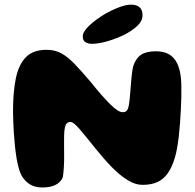

<svg xmlns="http://www.w3.org/2000/svg" viewBox="-20 -804 863 848"><path d="M167.5 24Q134.5 24 113 10.8Q91.5 -2.5 77 -25.5Q69.5 -38 63.5 -58.5Q57.5 -79 53.2 -105Q49 -131 46 -159.5Q43 -188 41.2 -216.2Q39.5 -244.5 38.5 -269.5Q37.5 -294.5 37.5 -313Q37.5 -397.5 50 -458.2Q62.5 -519 94.5 -551.5Q126.5 -584 185.5 -584Q221.5 -584 249.5 -569.2Q277.5 -554.5 308 -523Q338.5 -491.5 381 -441.5Q429.5 -380.5 465.8 -344.5Q502 -308.5 521 -308.5Q529.5 -308.5 535 -311.2Q540.5 -314 544 -321.8Q547.5 -329.5 550 -344.5Q551 -351.5 552.5 -364.8Q554 -378 555.2 -394.5Q556.5 -411 558 -428.8Q559.5 -446.5 561 -463Q562.5 -479.5 564.5 -492.5Q566.5 -505.5 568.5 -512Q580.5 -547.5 603.5 -562.5Q626.5 -577.5 667.5 -577.5Q699.5 -577.5 721 -567Q742.5 -556.5 755.8 -536Q769 -515.5 775 -486Q781 -456.5 781 -418Q781.5 -399.5 780.8 -374.2Q780 -349 778.8 -320.2Q777.5 -291.5 775.2 -261.5Q773 -231.5 769.8 -203Q766.5 -174.5 762 -149.2Q757.5 -124 751.5 -105Q739.5 -65 721.2 -39Q703 -13 675.8 -0.2Q648.5 12.5 609.5 12.5Q577.5 12.5 543.5 -8.5Q509.5 -29.5 474.2 -65.5Q439 -101.5 402.5 -147Q378.5 -177 360.5 -199.2Q342.5 -221.5 329.5 -236.2Q316.5 -251 307 -258.2Q297.5 -265.5 291 -265.5Q276 -265.5 269.5 -250.5Q263 -235.5 263 -190.5Q263 -176 263 -160.2Q263 -144.5 263.2 -128Q263.5 -111.5 263.2 -95.8Q263 -80 262 -65.5Q261 -51 259.8 -38.8Q258.5 -26.5 256 -17Q244 4.5 221.8 14.2Q199.5 24 167.5 24ZM385.5 -610.5Q368.5 -610.5 357 -618Q345.5 -625.5 345.5 -643Q345.5 -664.5 375 -691.8Q404.5 -719 445.5 -743.5Q475.5 -760.5 506.2 -772Q537 -783.5 559 -783.5Q583 -783.5 596.2 -772.2Q609.5 -761 609.5 -736.5Q609.5 -711 585.8 -689Q562 -667 525 -648.5Q490 -632 452.2 -621.2Q414.5 -610.5 385.5 -610.5Z"/></svg>

Font: Gluten
Style: Bold
Weight: 700
Designer: Tyler Finck
Foundry: Etcetera Type Company
Version: Version 1.204